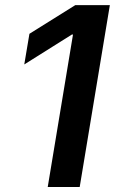

<svg xmlns="http://www.w3.org/2000/svg" viewBox="-20 -748 459 768"><path d="M419.4 -727.5 298.8 0H170.9L272 -609.9H267.6L77.1 -490.2L97.7 -612.8L281.2 -727.5Z"/></svg>

Font: Inter 18pt SemiBold
Style: Italic
Weight: 600
Italic angle: -9.3988°
Designer: Rasmus Andersson
Foundry: rsms
Version: Version 4.001;git-66647c0bb